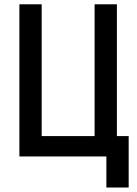

<svg xmlns="http://www.w3.org/2000/svg" viewBox="-20 -713 626 875"><path d="M411.1 0V-693.4H512.7V0ZM88.9 0V-92.8H565.4V0ZM68.4 0V-693.4H169.9V0ZM464.8 141.6V-92.8H566.4V141.6Z"/></svg>

Font: Cascadia Code
Style: Regular
Weight: 400
Monospace: yes
Designer: Aaron Bell
Foundry: Saja Typeworks
Version: Version 2106.017